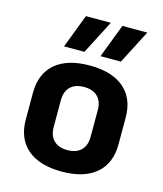

<svg xmlns="http://www.w3.org/2000/svg" viewBox="-107 -772 735 864"><g transform="rotate(15 261.0 -340.0)"><path d="M45 -173V-297Q45 -386 101 -434Q157 -482 261 -482Q365 -482 421 -434Q477 -386 477 -297V-173Q477 -84 421 -36Q365 12 261 12Q157 12 101 -36Q45 -84 45 -173ZM347 -173V-297Q347 -338 324.5 -360Q302 -382 261 -382Q220 -382 197.5 -360Q175 -338 175 -297V-173Q175 -132 197.5 -110Q220 -88 261 -88Q302 -88 324.5 -110Q347 -132 347 -173ZM186 -692H302L221 -535H126ZM356 -692H472L391 -535H296Z"/></g></svg>

Font: KoHo
Style: Bold
Weight: 700
Designer: Cadson Demak & Katatrad Team
Foundry: Cadson Demak Co.,Ltd.
Version: Version 1.000; ttfautohint (v1.6)